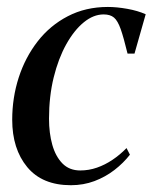

<svg xmlns="http://www.w3.org/2000/svg" viewBox="-20 -536 450 566"><path d="M189 10Q104.5 10 60.2 -43.5Q16 -97 16 -183Q16 -248 35.2 -307.5Q54.5 -367 91 -414Q127.5 -461 180 -488.2Q232.5 -515.5 298 -515.5Q324 -515.5 355 -510Q386 -504.5 409.5 -494L376.5 -378H356Q344.5 -425.5 335.8 -450.2Q327 -475 316 -484.2Q305 -493.5 285.5 -493.5Q255.5 -493.5 227 -470.2Q198.5 -447 175.2 -405.2Q152 -363.5 138.2 -307.5Q124.5 -251.5 124.5 -186Q124.5 -143.5 134.2 -109Q144 -74.5 164.2 -54Q184.5 -33.5 216.5 -33.5Q242 -33.5 265.8 -41.8Q289.5 -50 311.5 -64.8Q333.5 -79.5 353 -99.5L363 -80Q344 -55.5 317.5 -35Q291 -14.5 258.5 -2.2Q226 10 189 10Z"/></svg>

Font: Merriweather 144pt
Style: Italic
Weight: 400
Italic angle: -7.8°
Version: Version 2.101